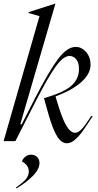

<svg xmlns="http://www.w3.org/2000/svg" viewBox="-27 -779 540 1060"><path d="M191 -690 131 -707V-712L278 -759H279L85 -93H93L164 -232Q242 -384 292.5 -452Q343 -520 391 -520Q424 -520 448.5 -491.5Q473 -463 473 -422Q473 -371 421.5 -325.5Q370 -280 280 -247V-245L285 -228Q316 -123 339.5 -84.5Q363 -46 387 -46Q404 -46 422.5 -64.5Q441 -83 476 -138H485Q448 -81 429 -54.5Q410 -28 387.5 -8Q365 12 342 12Q319 12 300 -10Q281 -32 262.5 -81.5Q244 -131 221 -218L216 -237Q322 -267 365.5 -304.5Q409 -342 409 -398Q409 -433 394 -451.5Q379 -470 357 -470Q323 -470 281.5 -413Q240 -356 174 -227L58 0H-7ZM132 168Q132 133 94 112Q100 96 113.5 85.5Q127 75 145 75Q165 75 178 88Q191 101 191 121Q191 154 156 190.5Q121 227 64 261L61 256Q99 230 115.5 210.5Q132 191 132 168Z"/></svg>

Font: Nyght Serif Light Italic
Style: Regular
Weight: 300
Italic angle: -16°
Designer: Maksym Kobuzan
Version: Version 0.410